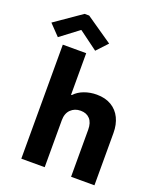

<svg xmlns="http://www.w3.org/2000/svg" viewBox="-238 -1084 988 1190"><g transform="rotate(20 256.5 -489.0)"><path d="M48.8 -752H203.1V-477.5H208Q232.4 -504.4 271.2 -518.8Q310.1 -533.2 353.5 -533.2Q410.2 -533.2 450.2 -509.3Q490.2 -485.4 510.7 -442.9Q531.2 -400.4 531.2 -344.7V0H377V-310.5Q377 -356.9 354.7 -381.1Q332.5 -405.3 293.9 -405.3Q254.4 -405.3 228.8 -380.1Q203.1 -355 203.1 -309.6V0H48.8ZM-64.5 -856.4 110.4 -977.5H140.6L316.4 -856.4L250 -785.2L127 -876H124L3.9 -785.2Z"/></g></svg>

Font: Reddit Sans Strawberry ExBold
Style: Regular
Weight: 800
Designer: Stephen Hutchings
Foundry: Reddit
Version: Version 1.013